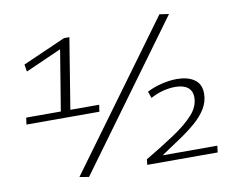

<svg xmlns="http://www.w3.org/2000/svg" viewBox="-80 -850 1241 972"><g transform="rotate(-10 540.5 -364.5)"><path d="M36 -306 41 -341H219L270 -652L85 -570L79 -607L299 -704H327L268 -341H416L411 -306ZM302 10 254 2 796 -739 844 -732ZM603 1 606 -27Q694 -79 759 -122.5Q824 -166 860.5 -207Q897 -248 897 -294Q897 -328 874.5 -345.5Q852 -363 811 -363Q746 -363 683 -329L671 -363Q703 -380 745 -390.5Q787 -401 825 -401Q881 -401 915 -377.5Q949 -354 949 -305Q949 -264 927.5 -228.5Q906 -193 869 -161Q832 -129 785 -98Q738 -67 688 -33H969L965 1Z"/></g></svg>

Font: Georama Expanded Light
Style: Italic
Weight: 300
Width: 7
Italic angle: -9°
Designer: Jean-Baptiste Levee
Foundry: Production Type
Version: Version 1.000